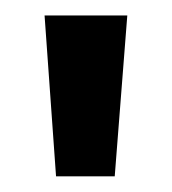

<svg xmlns="http://www.w3.org/2000/svg" viewBox="-20 -720 220 246"><path d="M51.8 -494.1 37.1 -700.2H143.1L127 -494.1Z"/></svg>

Font: VL Bebas Neue Bold
Style: Regular
Weight: 700
Designer: Ryoichi Tsunekawa
Foundry: Ryoichi Tsunekawa
Version: Version 1.300